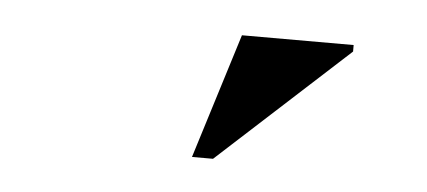

<svg xmlns="http://www.w3.org/2000/svg" viewBox="-28 -761 556 250"><g transform="rotate(5 250.0 -636.0)"><path d="M229 -554.5 280 -718H426V-709.5L256.5 -554.5Z"/></g></svg>

Font: Newsreader 60pt ExtraBold
Style: Regular
Weight: 800
Designer: Hugues Gentile
Foundry: Production Type
Version: Version 1.003